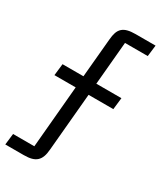

<svg xmlns="http://www.w3.org/2000/svg" viewBox="-208 -779 850 994"><g transform="rotate(30 217.0 -282.0)"><path d="M6 67H133L166 -304H39L47 -374H172L193 -605Q195 -631 201 -648.5Q207 -666 219 -677Q231 -688 250 -693Q269 -698 297 -698H416L408 -631H272L249 -374H399L391 -304H243L212 41Q210 67 203.5 84.5Q197 102 185 113Q173 124 154.5 129Q136 134 108 134H-2Z"/></g></svg>

Font: IBM Plex Sans Condensed
Style: Regular
Weight: 400
Width: 3
Designer: Mike Abbink, Paul van der Laan, Pieter van Rosmalen
Foundry: Bold Monday
Version: Version 1.1